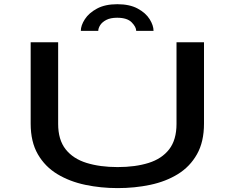

<svg xmlns="http://www.w3.org/2000/svg" viewBox="-20 -906 1140 936"><path d="M553.5 11Q471.5 11 395.5 -5Q319.5 -21 259.5 -57.2Q199.5 -93.5 164.5 -154Q129.5 -214.5 129.5 -303.5V-700H263.5V-302Q263.5 -224.5 300 -178.2Q336.5 -132 402 -111.8Q467.5 -91.5 553.5 -91.5Q640 -91.5 704.5 -111.8Q769 -132 804.8 -178.2Q840.5 -224.5 840.5 -302V-700H974.5V-303.5Q974.5 -214.5 940.2 -154Q906 -93.5 847.2 -57.2Q788.5 -21 712.8 -5Q637 11 553.5 11ZM552 -885.5Q612 -885.5 651.2 -864.2Q690.5 -843 709.5 -812.5Q728.5 -782 728.5 -755.5H644Q644 -774.5 622 -797Q600 -819.5 551 -819.5Q518.5 -819.5 498 -808.8Q477.5 -798 468.2 -783Q459 -768 459 -755.5H374Q374 -782 393.8 -812.5Q413.5 -843 453 -864.2Q492.5 -885.5 552 -885.5Z"/></svg>

Font: Trispace Expanded Medium
Style: Regular
Weight: 500
Width: 7
Designer: Tyler Finck
Foundry: Etcetera Type Company
Version: Version 1.210; ttfautohint (v1.8.3)